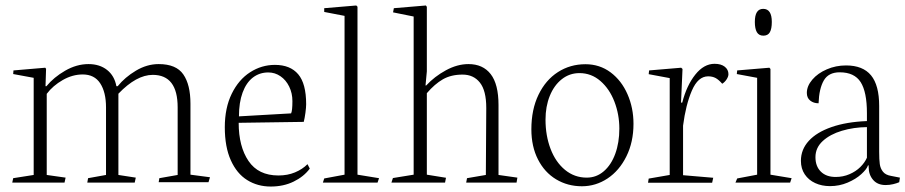

<svg xmlns="http://www.w3.org/2000/svg" viewBox="-20 -662 3282 696"><path d="M217.8 -18.1 149.4 -27.8V-321.8Q171.9 -351.6 207.3 -371.8Q242.7 -392.1 279.8 -392.1Q322.3 -392.1 343.3 -359.9Q364.3 -327.6 364.3 -272.9V-27.8L299.3 -16.1L296.4 0H468.3L472.2 -18.1L409.2 -27.8V-322.3Q474.6 -390.6 533.7 -390.6Q624 -390.6 624 -272.9V-27.8L557.6 -16.1L555.2 -1.5H735.8L741.2 -19.5L670.4 -28.8V-286.1Q670.4 -355 644.5 -392.3Q618.7 -429.7 555.2 -429.7Q512.7 -429.7 472.7 -405.8Q432.6 -381.8 406.7 -349.6H401.9Q395 -387.2 368.2 -408.4Q341.3 -429.7 300.8 -429.7Q257.8 -429.7 216.3 -405.8Q174.8 -381.8 148.4 -349.6H145L147 -412.6L144 -416.5L28.8 -406.7L27.8 -393.6L102.1 -379.9V-27.8L27.8 -16.1L24.4 0H213.9Z M1103 -50.8 1094.7 -66.9Q1076.2 -48.3 1049.3 -37.1Q1022.5 -25.9 989.3 -25.9Q916.5 -25.9 880.9 -78.4Q845.2 -130.9 845.2 -216.8L1081.1 -220.2Q1084.5 -233.4 1087.2 -253.2Q1089.8 -272.9 1089.8 -284.2Q1089.8 -358.9 1061 -392.8Q1032.2 -426.8 976.6 -426.8Q928.2 -426.8 886.7 -400.1Q845.2 -373.5 820.1 -322.3Q794.9 -271 794.9 -200.7Q794.9 -129.4 816.7 -81.1Q838.4 -32.7 876 -9.3Q913.6 14.2 961.4 14.2Q1007.8 14.2 1044.4 -3.7Q1081.1 -21.5 1103 -50.8ZM1040 -295.4Q1040 -260.3 1035.2 -251L846.2 -240.2Q846.2 -290.5 859.4 -326.4Q872.6 -362.3 896.7 -380.9Q920.9 -399.4 952.6 -399.4Q976.6 -399.4 996.6 -385.7Q1016.6 -372.1 1028.3 -348.1Q1040 -324.2 1040 -295.4Z M1348.6 0 1354 -16.1 1275.9 -28.8V-637.7L1271.5 -642.1L1155.3 -632.3V-618.7L1229 -604.5V-28.8L1155.3 -15.1L1150.4 0Z M1596.7 -17.6 1527.3 -28.8V-324.2Q1555.7 -357.4 1585.4 -374.5Q1615.2 -391.6 1656.7 -391.6Q1696.8 -391.6 1719.7 -362.5Q1742.7 -333.5 1742.7 -271V-268.1L1741.2 -27.8L1672.9 -16.1L1669.9 0H1852.5L1855.5 -18.1L1787.1 -27.8V-281.2Q1787.1 -356.9 1758.8 -393.3Q1730.5 -429.7 1678.2 -429.7Q1637.7 -429.7 1596.4 -407.2Q1555.2 -384.8 1524.9 -352.1H1522.5L1527.3 -403.3V-637.2L1523.9 -642.1L1407.7 -632.3L1404.8 -617.2L1479.5 -602.1V-28.8L1404.3 -16.6L1398.9 0H1593.3Z M2276.4 -213.4Q2276.4 -271 2254.6 -320.6Q2232.9 -370.1 2193.4 -399.7Q2153.8 -429.2 2102.1 -429.2Q2046.9 -429.2 2002.4 -400.6Q1958 -372.1 1932.1 -318.6Q1906.2 -265.1 1906.2 -193.4Q1906.2 -130.9 1930.2 -84Q1954.1 -37.1 1995.8 -12Q2037.6 13.2 2089.4 13.2Q2139.6 13.2 2182.4 -15.1Q2225.1 -43.5 2250.7 -95.2Q2276.4 -147 2276.4 -213.4ZM2225.1 -195.8Q2225.1 -145 2210.4 -104.7Q2195.8 -64.5 2168.9 -41.3Q2142.1 -18.1 2106.9 -18.1Q2062.5 -18.1 2028.3 -46.1Q1994.1 -74.2 1975.8 -122.3Q1957.5 -170.4 1957.5 -228.5Q1957.5 -275.9 1972.9 -314.2Q1988.3 -352.5 2016.4 -374.8Q2044.4 -397 2080.6 -397Q2123.5 -397 2156.5 -368.4Q2189.5 -339.8 2207.3 -293.5Q2225.1 -247.1 2225.1 -195.8Z M2565.4 -17.6 2456.1 -26.9V-206.5Q2465.8 -281.7 2488 -333.5Q2510.3 -385.3 2546.9 -385.3Q2562.5 -385.3 2574 -379.2Q2585.4 -373 2598.1 -358.4Q2607.9 -364.7 2614.3 -374.8Q2620.6 -384.8 2620.6 -393.1Q2620.6 -409.7 2607.2 -420.2Q2593.8 -430.7 2570.3 -430.7Q2531.7 -430.7 2500.5 -391.6Q2469.2 -352.5 2453.1 -290H2448.7L2454.1 -412.1L2449.2 -416.5L2333 -406.7L2331.5 -393.1L2407.7 -378.9V-27.8L2331.5 -14.6L2329.1 0.5H2561.5Z M2777.8 -582.5Q2777.8 -629.9 2746.6 -629.9Q2716.3 -629.9 2716.3 -582.5Q2716.3 -558.1 2723.6 -545.4Q2731 -532.7 2747.1 -532.7Q2763.7 -532.7 2770.8 -545.2Q2777.8 -557.6 2777.8 -582.5ZM2844.2 0 2849.6 -16.1 2772.9 -28.8V-412.1L2769 -416.5L2652.3 -406.7L2650.9 -393.6L2724.6 -379.9V-28.8L2652.3 -15.1L2646 0Z M3126.5 -62.5H3128.9V-56.2Q3128.9 -28.8 3145 -10Q3161.1 8.8 3190.4 8.8Q3204.6 8.8 3217.8 5.6Q3231 2.4 3239.7 -1.5L3242.2 -18.1L3210 -24.4Q3189.9 -27.8 3180.7 -39.6Q3171.4 -51.3 3169.2 -67.4Q3167 -83.5 3167 -111.8V-277.8Q3167 -353 3137.5 -388.9Q3107.9 -424.8 3046.9 -424.8Q3009.8 -424.8 2977.1 -410.6Q2944.3 -396.5 2924.6 -373.3Q2904.8 -350.1 2904.8 -325.2Q2904.8 -307.1 2917 -297.4Q2929.2 -287.6 2947.3 -287.6Q2949.2 -340.8 2966.3 -370.4Q2983.4 -399.9 3023.9 -399.9Q3077.1 -399.9 3099.9 -364.3Q3122.6 -328.6 3122.6 -252V-223.1Q3048.3 -220.2 2994.4 -201.4Q2940.4 -182.6 2911.9 -151.4Q2883.3 -120.1 2883.3 -79.1Q2883.3 -50.8 2897.2 -30Q2911.1 -9.3 2935.1 1.7Q2959 12.7 2988.8 12.7Q3022.5 12.7 3052.5 0Q3082.5 -12.7 3102.3 -30.8Q3122.1 -48.8 3126.5 -62.5ZM3122.6 -90.3Q3114.7 -72.3 3098.6 -56.4Q3082.5 -40.5 3059.3 -30.5Q3036.1 -20.5 3009.3 -20.5Q2975.1 -20.5 2955.6 -39.8Q2936 -59.1 2936 -92.3Q2936 -126.5 2962.6 -150.9Q2989.3 -175.3 3032 -188Q3074.7 -200.7 3122.6 -201.2Z"/></svg>

Font: Neuton ExtraLight
Style: Regular
Weight: 275
Designer: Brian M Zick
Foundry: Brian M Zick
Version: Version 1.560